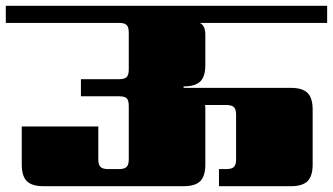

<svg xmlns="http://www.w3.org/2000/svg" viewBox="-40 -642 1148 662"><path d="M1088 -622V-563H649Q668 -554 668 -522V-418Q668 -378 650.5 -361Q633 -344 593 -344V-339H963Q1003 -339 1020.5 -321.5Q1038 -304 1038 -264V-75Q1038 -35 1020.5 -17.5Q1003 0 963 0H715V-59H740Q759 -59 766.5 -66.5Q774 -74 774 -92V-247Q774 -265 766.5 -272.5Q759 -280 740 -280H667Q668 -275 668 -265V-75Q668 -35 650.5 -17.5Q633 0 593 0H110Q70 0 52.5 -17.5Q35 -35 35 -75V-206H299V-92Q299 -74 306.5 -66.5Q314 -59 333 -59H370Q389 -59 396.5 -66.5Q404 -74 404 -92V-276Q404 -296 397 -303Q390 -310 370 -310H239V-369H370Q390 -369 397 -376.5Q404 -384 404 -403V-529Q404 -548 397 -555.5Q390 -563 370 -563H-20V-622Z"/></svg>

Font: Sarpanch Black
Style: Regular
Weight: 900
Designer: Manushi Parikh (Devanagari and Latin), Jyotish Sonowal (Devanagari)
Foundry: Indian Type Foundry
Version: Version 2.004;PS 1.0;hotconv 1.0.78;makeotf.lib2.5.61930; tt